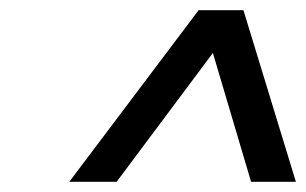

<svg xmlns="http://www.w3.org/2000/svg" viewBox="-20 -680 601 377"><path d="M398 -576 209 -323H116L370 -660H458L561 -323H473Z"/></svg>

Font: Panefresco 500wt
Style: Italic
Weight: 700
Foundry: Campivisivi & Chank Co
Version: Version 1.000